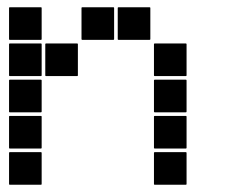

<svg xmlns="http://www.w3.org/2000/svg" viewBox="-20 -515 640 530"><path d="M307 -495H393Q395 -495 395 -493V-407Q395 -405 393 -405H307Q305 -405 305 -407V-493Q305 -495 307 -495ZM207 -495H293Q295 -495 295 -493V-407Q295 -405 293 -405H207Q205 -405 205 -407V-493Q205 -495 207 -495ZM7 -495H93Q95 -495 95 -493V-407Q95 -405 93 -405H7Q5 -405 5 -407V-493Q5 -495 7 -495ZM407 -395H493Q495 -395 495 -393V-307Q495 -305 493 -305H407Q405 -305 405 -307V-393Q405 -395 407 -395ZM107 -395H193Q195 -395 195 -393V-307Q195 -305 193 -305H107Q105 -305 105 -307V-393Q105 -395 107 -395ZM7 -395H93Q95 -395 95 -393V-307Q95 -305 93 -305H7Q5 -305 5 -307V-393Q5 -395 7 -395ZM407 -295H493Q495 -295 495 -293V-207Q495 -205 493 -205H407Q405 -205 405 -207V-293Q405 -295 407 -295ZM7 -295H93Q95 -295 95 -293V-207Q95 -205 93 -205H7Q5 -205 5 -207V-293Q5 -295 7 -295ZM407 -195H493Q495 -195 495 -193V-107Q495 -105 493 -105H407Q405 -105 405 -107V-193Q405 -195 407 -195ZM7 -195H93Q95 -195 95 -193V-107Q95 -105 93 -105H7Q5 -105 5 -107V-193Q5 -195 7 -195ZM407 -95H493Q495 -95 495 -93V-7Q495 -5 493 -5H407Q405 -5 405 -7V-93Q405 -95 407 -95ZM7 -95H93Q95 -95 95 -93V-7Q95 -5 93 -5H7Q5 -5 5 -7V-93Q5 -95 7 -95Z"/></svg>

Font: Pixel Panel Black
Style: Regular
Weight: 900
Monospace: yes
Designer: Óliver Lalan
Foundry: Óliver Lalan
Version: Version 1.000; ttfautohint (v1.8.4.7-5d5b-dirty);gftools[0.9